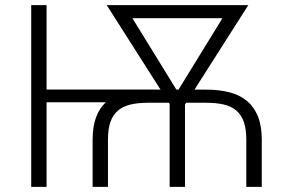

<svg xmlns="http://www.w3.org/2000/svg" viewBox="-20 -731 1121 751"><path d="M162.1 -380.9H584.5V-380.4H607.9L397.5 -710.9H951.2L740.7 -380.4H786.1Q837.4 -380.4 877.9 -369.9Q918.5 -359.4 946.3 -335.9Q974.1 -312.5 989 -275.4Q1003.9 -238.3 1003.9 -185.1V0H943.4V-185.1Q943.4 -226.1 933.8 -253.7Q924.3 -281.2 905 -298.1Q885.7 -314.9 856 -322Q826.2 -329.1 786.1 -329.1H708L703.6 -321.8V0H643.6V-324.2L640.6 -329.1H559.6Q519.5 -329.1 490 -322Q460.4 -314.9 440.9 -298.1Q421.4 -281.2 411.9 -253.7Q402.3 -226.1 402.3 -185.1V0H342.3V-185.1Q342.3 -235.8 355.5 -271.7Q368.7 -307.6 394 -331.1H162.1V0H102.1V-710.9H162.1ZM669.9 -380.4H678.2L850.1 -659.7H498Z"/></svg>

Font: Melbourne
Style: Light
Weight: 300
Designer: Google
Version: Version 2.000980; 2014